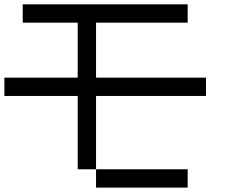

<svg xmlns="http://www.w3.org/2000/svg" viewBox="-20 -853 1040 873"><path d="M0 -416.7V-500H333.3V-750H83.3V-833.3H833.3V-750H416.7V-500H916.7V-416.7H416.7V-83.3H333.3V-416.7ZM833.3 -83.3V0H416.7V-83.3Z"/></svg>

Font: GalmuriMono11 Regular
Style: Regular
Weight: 400
Designer: Lee Minseo (quiple)
Version: Version 2.399;hotconv 1.1.1;makeotfexe 2.6.0 DEVELOPMENT